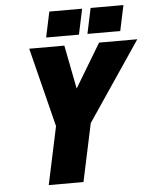

<svg xmlns="http://www.w3.org/2000/svg" viewBox="-59 -941 793 991"><g transform="rotate(-5 337.0 -446.0)"><path d="M153 0 217 -300 114 -710H296L340 -484L476 -710H674L397 -300L333 0ZM206 -760 234 -892H404L376 -760ZM420 -760 448 -892H618L590 -760Z"/></g></svg>

Font: Geist Mono Black
Style: Italic
Weight: 900
Italic angle: -12°
Monospace: yes
Designer: Basement.studio, Andrés Briganti, Mateo Zaragoza
Foundry: Basement.studio, Vercel, Andrés Briganti, Guido Ferreyra, Mateo Zaragoza
Version: Version 1.500; ttfautohint (v1.8.4.7-5d5b)